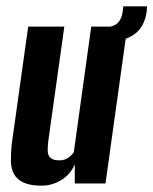

<svg xmlns="http://www.w3.org/2000/svg" viewBox="-20 -579 484 606"><path d="M112 7Q76 7 55 -2.5Q34 -12 24.5 -29Q15 -46 14.5 -70Q14 -94 17 -124L69 -495H183L132 -131Q131 -119 130.5 -108.5Q130 -98 133 -90Q136 -82 144 -77.5Q152 -73 167 -73Q180 -73 189 -77.5Q198 -82 204 -88Q210 -94 213 -99L268 -495H382L313 0H216V-60Q202 -28 173 -10.5Q144 7 112 7ZM293 -444 299 -494H316Q360 -494 367 -541L369 -559H444L443 -542Q435 -489 397.5 -466.5Q360 -444 293 -444Z"/></svg>

Font: Alumni Sans
Style: Bold Italic
Weight: 700
Italic angle: -8°
Designer: Robert E. Leuschke
Foundry: Robert E. Leuschke
Version: Version 1.016